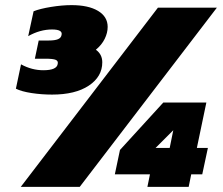

<svg xmlns="http://www.w3.org/2000/svg" viewBox="-20 -729 868 749"><path d="M42 -383 62 -478Q104 -455 149 -455Q201 -455 205 -479Q208 -491 197.5 -495.5Q187 -500 157 -500H116L131 -571H170Q194 -571 206 -576Q218 -581 220 -592Q226 -614 183 -614Q136 -614 90 -588L111 -685Q136 -695 179 -702Q222 -709 259 -709Q325 -709 362.5 -686.5Q400 -664 400 -624Q400 -601 388.5 -577.5Q377 -554 354 -535Q379 -517 379 -486Q379 -430 326.5 -395Q274 -360 183 -360Q142 -360 103 -366Q64 -372 42 -383ZM596 -699H826L291 0H61ZM565 -49H428L448 -144L617 -329H785L748 -152H791L769 -49H726L716 0H555ZM642 -152 656 -221 587 -152Z"/></svg>

Font: Prompt Black
Style: Italic
Weight: 900
Italic angle: -12°
Designer: Katatrad Team
Foundry: CadsonDemak
Version: Version 1.001